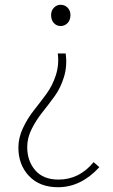

<svg xmlns="http://www.w3.org/2000/svg" viewBox="-20 -560 475 804"><path d="M223 224Q146 224 101.5 177Q57 130 57 58Q57 17 76 -23.5Q95 -64 121.5 -97.5Q148 -131 173.5 -165.5Q199 -200 213.5 -244Q228 -288 222 -336H255Q262 -284 248 -238Q234 -192 209 -157.5Q184 -123 158 -90.5Q132 -58 113 -20.5Q94 17 94 56Q94 114 127.5 153Q161 192 225 192Q312 192 372 119L396 140Q319 224 223 224ZM194 -497Q194 -516 206 -528Q218 -540 234 -540Q251 -540 263 -528Q275 -516 275 -497Q275 -476 263 -463.5Q251 -451 234 -451Q217 -451 205.5 -463.5Q194 -476 194 -497Z"/></svg>

Font: Noto Sans Korean Thin
Style: Regular
Weight: 250
Designer: Ryoko NISHIZUKA  (kana & ideographs); Paul D. Hunt (Latin, Greek & Cyrillic); Wenlong ZHANG  (bopomofo); Sandoll Communi
Foundry: Adobe Systems Incorporated
Version: Version 1.0001;PS 1;hotconv 1.0.78;makeotf.lib2.5.61930